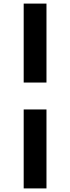

<svg xmlns="http://www.w3.org/2000/svg" viewBox="-20 -830 391 1070"><path d="M112 -370V-810H239V-370ZM112 220V-220H239V220Z"/></svg>

Font: M PLUS 2
Style: Bold
Weight: 700
Designer: Coji Morishita
Foundry: UNDERFOREST DESIGN
Version: Version 1.001